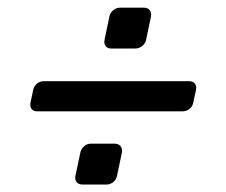

<svg xmlns="http://www.w3.org/2000/svg" viewBox="-20 -553 592 503"><path d="M196.3 -69.5Q186.1 -69.5 180.8 -75.9Q175.6 -82.3 177.6 -92.4L190.4 -152.8Q192.4 -163 200.3 -169.8Q208.1 -176.6 218.3 -176.6H280.6Q290.7 -176.6 296 -169.8Q301.3 -163 299.3 -152.8L286.5 -92.4Q284.5 -82.3 276.6 -75.9Q268.7 -69.5 258.6 -69.5ZM271.6 -425.9Q261.4 -425.9 256.7 -432.3Q251.9 -438.6 253.9 -448.8L266.5 -509.2Q268.5 -519.4 276.5 -526.2Q284.4 -532.9 294.6 -532.9H356.9Q367.1 -532.9 372.2 -526.2Q377.4 -519.4 375.4 -509.2L362.8 -448.8Q360.8 -438.6 352.4 -432.3Q344.1 -425.9 333.9 -425.9ZM77.6 -261.3Q67.4 -261.3 62.7 -267.7Q57.9 -274.1 59.9 -284.3L67 -317.4Q69 -327.6 76.9 -333.9Q84.8 -340.3 94.9 -340.3H475.6Q485.7 -340.3 490.6 -333.9Q495.5 -327.6 493.5 -317.4L486.4 -284.3Q484.4 -274.1 476.4 -267.7Q468.4 -261.3 458.3 -261.3Z"/></svg>

Font: Rubik Light
Style: Italic
Weight: 300
Italic angle: -12°
Designer: Hubert and Fischer
Foundry: Hubert and Fischer
Version: Version 2.300;gftools[0.9.30]